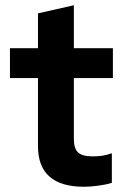

<svg xmlns="http://www.w3.org/2000/svg" viewBox="-20 -705 464 733"><path d="M301 8Q125 8 125 -147V-407H18V-521H125V-654L262 -685V-521H411V-407H262V-175Q262 -138 278 -123Q294 -108 334 -108Q354 -108 370.5 -110.5Q387 -113 407 -120V-7Q385 0 354.5 4Q324 8 301 8Z"/></svg>

Font: Red Hat Display
Style: Bold
Weight: 700
Designer: Pentagram, MCKL
Foundry: Pentagram, MCKL
Version: Version 1.023; ttfautohint (v1.8.3)